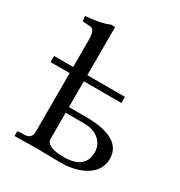

<svg xmlns="http://www.w3.org/2000/svg" viewBox="-166 -812 869 929"><g transform="rotate(30 268.0 -348.0)"><path d="M425.8 -124Q425.8 -165 394.8 -192.1Q363.8 -219.2 309.1 -219.2H208V-74.2Q208 -29.3 306.2 -28.8Q425.8 -28.8 425.8 -124ZM208 -698.2V-429.2H418V-395H208V-251H299.8Q504.9 -251 504.9 -132.8Q504.9 -70.8 449.5 -34.4Q394 2 304.2 2Q277.3 2 235.6 1Q193.8 0 167 0L51.8 2L49.8 0V-19Q49.8 -26.9 58.1 -26.9H83Q108.9 -26.9 118.9 -37.8Q128.9 -48.8 128.9 -71.8V-395H22V-429.2H128.9V-573.2Q128.9 -613.3 121.3 -627.2Q113.8 -641.1 97.2 -641.1L63 -643.1Q57.1 -643.1 57.1 -647.9L55.2 -671.9Q85.9 -673.8 128.9 -681.2Q158.7 -687 184.1 -698.2Z"/></g></svg>

Font: Linux Libertine O
Style: Regular
Weight: 400
Designer: Philipp H. Poll
Foundry: Philipp H. Poll
Version: Version 5.3.0